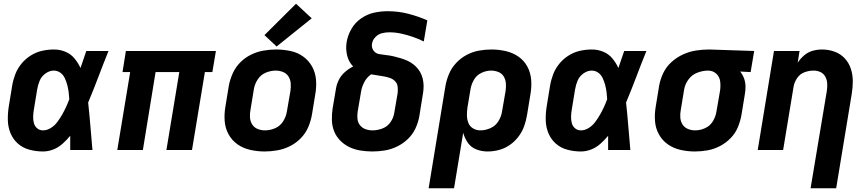

<svg xmlns="http://www.w3.org/2000/svg" viewBox="-20 -803 4648 1028"><path d="M210 8Q238 8 265 -2.5Q292 -13 314.5 -33Q337 -53 356 -76Q356 -38 356 0H475Q469 -64 464 -127.5Q459 -191 452 -254Q481 -323 507 -392Q533 -461 561 -530H442Q426 -484 411 -439Q398 -467 378.5 -490.5Q359 -514 330 -526Q301 -538 269 -538Q237 -538 205.5 -531Q174 -524 145 -506Q116 -488 94.5 -461.5Q73 -435 61.5 -404.5Q50 -374 45 -343L27 -233Q21 -195 22 -158.5Q23 -122 36.5 -89.5Q50 -57 76 -34Q102 -11 137.5 -1.5Q173 8 210 8ZM210 -105Q192 -105 179 -116Q166 -127 161.5 -144Q157 -161 157.5 -178.5Q158 -196 161 -214L179 -324Q183 -348 192.5 -371Q202 -394 223.5 -409.5Q245 -425 268 -425Q288 -425 303.5 -413.5Q319 -402 327 -384.5Q335 -367 340 -348.5Q345 -330 347.5 -310.5Q350 -291 351 -272Q343 -250 333.5 -229.5Q324 -209 312.5 -189Q301 -169 287 -150Q273 -131 252.5 -118Q232 -105 210 -105Z M608 0H745L813 -417H940L871 0H1008L1077 -417H1117L1136 -530H654L636 -417H677Z M1397 8Q1430 8 1464.5 2Q1499 -4 1531.5 -20Q1564 -36 1590 -62.5Q1616 -89 1630 -121.5Q1644 -154 1650 -188L1668 -298Q1675 -337 1672 -375.5Q1669 -414 1651 -446.5Q1633 -479 1603 -500.5Q1573 -522 1535 -530Q1497 -538 1458 -538Q1425 -538 1390.5 -532Q1356 -526 1323.5 -510Q1291 -494 1265.5 -468Q1240 -442 1225.5 -409Q1211 -376 1205 -343L1187 -233Q1180 -193 1183 -154.5Q1186 -116 1204 -83.5Q1222 -51 1252 -30Q1282 -9 1320 -0.5Q1358 8 1397 8ZM1399 -105Q1378 -105 1359.5 -112.5Q1341 -120 1330.5 -136.5Q1320 -153 1318.5 -173.5Q1317 -194 1321 -214L1339 -324Q1343 -351 1359 -376.5Q1375 -402 1402 -413.5Q1429 -425 1456 -425Q1477 -425 1495.5 -417.5Q1514 -410 1524.5 -393.5Q1535 -377 1536.5 -357Q1538 -337 1535 -316L1516 -206Q1512 -179 1496 -153.5Q1480 -128 1453 -116.5Q1426 -105 1399 -105ZM1461 -554 1649 -705 1565 -783 1396 -615Z M1974 8Q2007 8 2040.5 2.5Q2074 -3 2106 -18.5Q2138 -34 2164 -59Q2190 -84 2204.5 -115.5Q2219 -147 2225 -180L2242 -286Q2246 -306 2247.5 -326Q2249 -346 2246.5 -365Q2244 -384 2237 -401.5Q2230 -419 2218.5 -433.5Q2207 -448 2192 -459.5Q2177 -471 2160 -478.5Q2143 -486 2124.5 -491.5Q2106 -497 2087 -501.5Q2068 -506 2048.5 -508Q2029 -510 2009.5 -513.5Q1990 -517 1979 -533.5Q1968 -550 1972 -570Q1975 -589 1990 -604.5Q2005 -620 2024.5 -625Q2044 -630 2063 -630Q2097 -630 2128.5 -623Q2160 -616 2190.5 -605.5Q2221 -595 2249 -581L2268 -694Q2218 -716 2165 -729.5Q2112 -743 2055 -743Q2019 -743 1982.5 -735Q1946 -727 1913.5 -704.5Q1881 -682 1861.5 -648Q1842 -614 1836 -578Q1830 -542 1838.5 -506.5Q1847 -471 1871 -447Q1848 -436 1827.5 -418Q1807 -400 1795 -377Q1783 -354 1779 -329L1761 -223Q1756 -191 1757 -159Q1758 -127 1769.5 -99Q1781 -71 1802.5 -49.5Q1824 -28 1851.5 -15Q1879 -2 1910.5 3Q1942 8 1974 8ZM1974 -105Q1955 -105 1937 -111.5Q1919 -118 1907.5 -132.5Q1896 -147 1894 -166Q1892 -185 1895 -205L1913 -311Q1917 -337 1930 -362.5Q1943 -388 1967 -405Q1984 -402 2001 -399.5Q2018 -397 2035 -394Q2052 -391 2068 -385.5Q2084 -380 2095.5 -368Q2107 -356 2109 -339Q2111 -322 2109 -304L2091 -199Q2087 -172 2070.5 -148.5Q2054 -125 2027.5 -115Q2001 -105 1974 -105Z M2275 205H2411L2460 -92Q2468 -63 2485 -38.5Q2502 -14 2530.5 -3Q2559 8 2591 8Q2621 8 2651.5 0Q2682 -8 2709 -26.5Q2736 -45 2756 -71.5Q2776 -98 2786.5 -127.5Q2797 -157 2802 -188L2820 -298Q2827 -337 2824 -375.5Q2821 -414 2803.5 -446.5Q2786 -479 2755.5 -500Q2725 -521 2687.5 -529.5Q2650 -538 2611 -538Q2578 -538 2544.5 -532Q2511 -526 2479.5 -509.5Q2448 -493 2423 -466.5Q2398 -440 2384.5 -408Q2371 -376 2365 -343ZM2552 -105Q2531 -105 2513 -115.5Q2495 -126 2487.5 -145.5Q2480 -165 2480 -186.5Q2480 -208 2483 -229L2499 -324Q2503 -350 2517 -375Q2531 -400 2557 -412.5Q2583 -425 2609 -425Q2630 -425 2648.5 -417.5Q2667 -410 2677 -393.5Q2687 -377 2688.5 -357Q2690 -337 2687 -316L2668 -206Q2664 -179 2648.5 -154Q2633 -129 2606 -117Q2579 -105 2552 -105Z M3090 8Q3118 8 3145 -2.5Q3172 -13 3194.5 -33Q3217 -53 3236 -76Q3236 -38 3236 0H3355Q3349 -64 3344 -127.5Q3339 -191 3332 -254Q3361 -323 3387 -392Q3413 -461 3441 -530H3322Q3306 -484 3291 -439Q3278 -467 3258.5 -490.5Q3239 -514 3210 -526Q3181 -538 3149 -538Q3117 -538 3085.5 -531Q3054 -524 3025 -506Q2996 -488 2974.5 -461.5Q2953 -435 2941.5 -404.5Q2930 -374 2925 -343L2907 -233Q2901 -195 2902 -158.5Q2903 -122 2916.5 -89.5Q2930 -57 2956 -34Q2982 -11 3017.5 -1.5Q3053 8 3090 8ZM3090 -105Q3072 -105 3059 -116Q3046 -127 3041.5 -144Q3037 -161 3037.5 -178.5Q3038 -196 3041 -214L3059 -324Q3063 -348 3072.5 -371Q3082 -394 3103.5 -409.5Q3125 -425 3148 -425Q3168 -425 3183.5 -413.5Q3199 -402 3207 -384.5Q3215 -367 3220 -348.5Q3225 -330 3227.5 -310.5Q3230 -291 3231 -272Q3223 -250 3213.5 -229.5Q3204 -209 3192.5 -189Q3181 -169 3167 -150Q3153 -131 3132.5 -118Q3112 -105 3090 -105Z M3700 8Q3734 8 3768 2Q3802 -4 3834 -20.5Q3866 -37 3891.5 -63Q3917 -89 3930.5 -121.5Q3944 -154 3950 -188L3968 -298Q3972 -320 3971.5 -342Q3971 -364 3963.5 -384Q3956 -404 3943 -420L3999 -417L4018 -530L3778 -538H3777Q3742 -538 3706.5 -532.5Q3671 -527 3637 -511.5Q3603 -496 3575 -470.5Q3547 -445 3531 -411.5Q3515 -378 3509 -343L3491 -233Q3484 -193 3487 -154.5Q3490 -116 3508 -83.5Q3526 -51 3556 -30Q3586 -9 3623.5 -0.5Q3661 8 3700 8ZM3702 -105Q3682 -105 3663.5 -112.5Q3645 -120 3634.5 -136.5Q3624 -153 3622.5 -173.5Q3621 -194 3625 -214L3643 -324Q3648 -353 3666.5 -378Q3685 -403 3714 -414Q3743 -425 3771 -425Q3797 -425 3815 -408.5Q3833 -392 3836 -366.5Q3839 -341 3835 -316L3816 -206Q3812 -179 3797 -154Q3782 -129 3755.5 -117Q3729 -105 3702 -105Z M4320 205H4457L4540 -298Q4546 -333 4546 -368Q4546 -403 4535.5 -435Q4525 -467 4502.5 -491Q4480 -515 4448 -526.5Q4416 -538 4381 -538Q4356 -538 4331 -531Q4306 -524 4285.5 -506.5Q4265 -489 4251 -467L4261 -530H4124L4037 0H4173L4229 -339Q4233 -363 4248 -385Q4263 -407 4287 -416Q4311 -425 4336 -425Q4356 -425 4373 -417Q4390 -409 4399 -392Q4408 -375 4409 -355.5Q4410 -336 4407 -316Z"/></svg>

Font: Iosevka Sparkle Extrabold
Style: Italic
Weight: 800
Italic angle: -9°
Designer: Belleve Invis
Foundry: Belleve Invis
Version: Version 4.5.0; ttfautohint (v1.8.3)